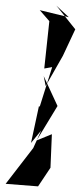

<svg xmlns="http://www.w3.org/2000/svg" viewBox="-31 -641 287 681"><path d="M213 -580 110 -605 144 -566 126 -398 154 -403 110 -263 107 -264 79 -134 115 -178 87 -116 -11 11 104 20 148 -46 153 -165 99 -143 173 -265 124 -371 131 -336 192 -443 236 -537 169 -621Z"/></svg>

Font: Charger Distortion
Style: 2It
Weight: 400
Designer: Jasper
Foundry: Cannot Into Space Fonts
Version: Version 0.98